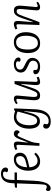

<svg xmlns="http://www.w3.org/2000/svg" viewBox="1377 -2229 1052 3906"><g transform="rotate(-90 1903.0 -276.0)"><path d="M316 -741Q278 -741 252.5 -723.5Q227 -706 214.5 -675Q202 -644 199 -603L194 -506H349L346 -457H195L179 -115Q177 -63 171.5 -18Q166 27 157 63.5Q148 100 137 128Q126 156 112 176Q100 192 86 204Q72 216 56.5 222.5Q41 229 27 229Q0 229 -15 215.5Q-30 202 -30 183Q-30 168 -24 154.5Q-18 141 -8 130L27 144Q54 156 74 146Q94 136 100 93Q101 82 102.5 70Q104 58 105 44Q106 30 107 13.5Q108 -3 109 -21L125 -457H36L42 -498L126 -506L129 -559Q132 -610 145 -651Q158 -692 181 -721.5Q204 -751 238.5 -766.5Q273 -782 320 -782Q356 -782 384.5 -771Q413 -760 430.5 -739.5Q448 -719 448 -689Q448 -666 435 -652Q422 -638 401 -638Q386 -638 373 -644Q360 -650 351 -661L360 -683Q371 -710 360.5 -725.5Q350 -741 316 -741Z M613 -520Q683 -520 716 -485Q749 -450 749 -395Q749 -355 733 -327Q717 -299 691.5 -281Q666 -263 635.5 -252Q605 -241 576 -233L453 -204Q455 -163 469 -124.5Q483 -86 512 -62Q541 -38 586 -38Q609 -38 630.5 -44.5Q652 -51 674.5 -66Q697 -81 723 -105L750 -75Q738 -61 721 -45.5Q704 -30 681.5 -16.5Q659 -3 632 5.5Q605 14 572 14Q508 14 466 -18Q424 -50 403.5 -104Q383 -158 383 -225Q383 -308 411.5 -375Q440 -442 492 -481Q544 -520 613 -520ZM680 -392Q680 -414 673.5 -432.5Q667 -451 651.5 -463Q636 -475 609 -475Q564 -475 529.5 -447Q495 -419 475.5 -369Q456 -319 453 -250L572 -280Q607 -289 630.5 -302.5Q654 -316 667 -338Q680 -360 680 -392Z M910 -426Q911 -446 906 -457Q901 -468 883 -468Q873 -468 857.5 -463.5Q842 -459 820 -449L806 -488Q817 -495 835.5 -502.5Q854 -510 875 -515Q896 -520 913 -520Q953 -520 966.5 -494Q980 -468 975 -418L955 -238L961 -237L1025 -405Q1041 -446 1057 -471.5Q1073 -497 1092 -508.5Q1111 -520 1137 -520Q1159 -520 1174 -512Q1189 -504 1197.5 -490.5Q1206 -477 1206 -459Q1206 -440 1195.5 -424.5Q1185 -409 1168 -400L1145 -425Q1136 -436 1128 -440.5Q1120 -445 1111 -445Q1105 -445 1099.5 -442Q1094 -439 1088 -431.5Q1082 -424 1074.5 -410Q1067 -396 1057 -373Q1022 -293 1002 -243.5Q982 -194 971.5 -164.5Q961 -135 957 -115Q953 -95 951 -71L944 0H889Z M1595 -309 1589 -310 1563 -203Q1546 -134 1523.5 -86Q1501 -38 1468.5 -14Q1436 10 1387 10Q1335 10 1302 -19Q1269 -48 1253.5 -97Q1238 -146 1238 -204Q1238 -301 1268.5 -371.5Q1299 -442 1351 -480.5Q1403 -519 1468 -519Q1500 -519 1531.5 -513Q1563 -507 1593 -495L1629 -518L1651 -509L1633 -88Q1631 -30 1619.5 19Q1608 68 1588.5 107Q1569 146 1540 173.5Q1511 201 1472.5 215.5Q1434 230 1387 230Q1356 230 1329 224Q1302 218 1281.5 206.5Q1261 195 1250 177.5Q1239 160 1239 138Q1239 109 1254 93Q1269 77 1292 77Q1302 77 1310.5 80Q1319 83 1326.5 88Q1334 93 1340 100L1332 125Q1326 144 1329.5 158.5Q1333 173 1349 180.5Q1365 188 1397 188Q1444 188 1480.5 160.5Q1517 133 1541 76.5Q1565 20 1573 -69ZM1398 -46Q1424 -46 1443.5 -58Q1463 -70 1479.5 -97.5Q1496 -125 1511.5 -172.5Q1527 -220 1546 -291L1587 -444Q1567 -455 1534.5 -462.5Q1502 -470 1474 -470Q1438 -470 1407.5 -451.5Q1377 -433 1355 -398.5Q1333 -364 1320.5 -316Q1308 -268 1308 -210Q1308 -128 1330.5 -87Q1353 -46 1398 -46Z M1737 -473Q1751 -485 1769.5 -495.5Q1788 -506 1808.5 -513Q1829 -520 1847 -520Q1881 -520 1898.5 -500.5Q1916 -481 1912 -440L1885 -145Q1881 -88 1890 -65.5Q1899 -43 1928 -43Q1949 -43 1963.5 -53Q1978 -63 1992.5 -90.5Q2007 -118 2027 -171L2148 -506H2207L2191 -79Q2190 -58 2195.5 -48Q2201 -38 2218 -38Q2229 -38 2245.5 -43Q2262 -48 2281 -56L2295 -17Q2285 -12 2271.5 -6Q2258 0 2243 4.5Q2228 9 2214 11.5Q2200 14 2188 14Q2147 14 2134 -12.5Q2121 -39 2125 -88L2149 -373L2142 -374L2065 -142Q2048 -89 2027.5 -54.5Q2007 -20 1980 -3Q1953 14 1914 14Q1852 14 1831.5 -27Q1811 -68 1819 -150L1844 -429Q1846 -451 1841.5 -460Q1837 -469 1819 -469Q1806 -469 1790 -462.5Q1774 -456 1757 -443Z M2510 -31Q2557 -31 2589 -56Q2621 -81 2621 -130Q2621 -158 2607.5 -175.5Q2594 -193 2569.5 -207Q2545 -221 2512 -234Q2480 -249 2449.5 -266.5Q2419 -284 2399.5 -310.5Q2380 -337 2380 -378Q2380 -401 2388.5 -425.5Q2397 -450 2417 -471.5Q2437 -493 2470 -506.5Q2503 -520 2552 -520Q2591 -520 2621.5 -507Q2652 -494 2669.5 -473.5Q2687 -453 2687 -428Q2687 -407 2675 -395.5Q2663 -384 2643 -384Q2630 -384 2619 -388.5Q2608 -393 2601 -399L2607 -430Q2613 -451 2599 -464Q2585 -477 2547 -477Q2508 -477 2484 -465Q2460 -453 2450 -434Q2440 -415 2440 -393Q2440 -369 2452.5 -352Q2465 -335 2487.5 -321.5Q2510 -308 2539 -295Q2565 -283 2590 -269.5Q2615 -256 2635 -239Q2655 -222 2667 -199Q2679 -176 2679 -145Q2679 -100 2658 -64Q2637 -28 2597.5 -7Q2558 14 2500 14Q2455 14 2420 2Q2385 -10 2365.5 -31Q2346 -52 2346 -78Q2346 -102 2360.5 -113Q2375 -124 2394 -124Q2405 -124 2415.5 -121.5Q2426 -119 2433 -114L2432 -82Q2431 -56 2447.5 -43.5Q2464 -31 2510 -31Z M2971 14Q2909 14 2865 -17Q2821 -48 2798.5 -104Q2776 -160 2776 -235Q2776 -292 2788.5 -343.5Q2801 -395 2827.5 -434.5Q2854 -474 2897.5 -497Q2941 -520 3003 -520Q3063 -520 3107.5 -490Q3152 -460 3176.5 -405.5Q3201 -351 3201 -274Q3201 -217 3188 -165Q3175 -113 3147.5 -73Q3120 -33 3076.5 -9.5Q3033 14 2971 14ZM2977 -32Q3036 -32 3068.5 -66.5Q3101 -101 3115 -156Q3129 -211 3129 -275Q3129 -334 3116 -378.5Q3103 -423 3073.5 -448.5Q3044 -474 2994 -474Q2951 -474 2922.5 -454.5Q2894 -435 2877.5 -401Q2861 -367 2854.5 -323Q2848 -279 2848 -230Q2848 -171 2862 -126.5Q2876 -82 2905 -57Q2934 -32 2977 -32Z M3820 -32Q3809 -22 3790.5 -11Q3772 0 3751.5 7Q3731 14 3711 14Q3677 14 3659.5 -5.5Q3642 -25 3645 -65L3672 -363Q3677 -419 3666.5 -441Q3656 -463 3628 -463Q3605 -463 3589.5 -451.5Q3574 -440 3560.5 -412.5Q3547 -385 3529 -335L3406 0H3347L3363 -426Q3364 -448 3358.5 -458Q3353 -468 3336 -468Q3326 -468 3310.5 -463Q3295 -458 3273 -449L3259 -488Q3270 -495 3288.5 -502.5Q3307 -510 3328 -515Q3349 -520 3366 -520Q3406 -520 3419.5 -494Q3433 -468 3429 -418L3405 -134L3411 -132L3490 -364Q3509 -419 3530 -453.5Q3551 -488 3577.5 -503.5Q3604 -519 3641 -519Q3685 -519 3707.5 -500.5Q3730 -482 3737 -445.5Q3744 -409 3739 -357L3714 -77Q3712 -55 3716.5 -45.5Q3721 -36 3738 -36Q3751 -36 3767 -43Q3783 -50 3800 -62Z"/></g></svg>

Font: Literata 18pt Light
Style: Italic
Weight: 300
Italic angle: -2°
Designer: Latin by Veronika Burian and Jose Scaglione. Greek by Irene Vlachou. Cyrillic by Vera Evstafieva
Foundry: TypeTogether
Version: Version 3.103;gftools[0.9.29]